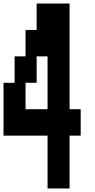

<svg xmlns="http://www.w3.org/2000/svg" viewBox="-20 -1050 540 1090"><path d="M250 20V-280H0V-580H63V-730H125V-880H188V-1030H375V-430H438V-280H375V20ZM125 -430H250V-730H188V-580H125Z"/></svg>

Font: 2P VHS
Style: Regular
Weight: 400
Designer: CodeMan38
Foundry: CodeMan38
Version: Version 3.000